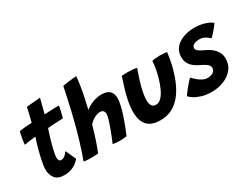

<svg xmlns="http://www.w3.org/2000/svg" viewBox="-73 -1237 2302 1792"><g transform="rotate(-30 1078.0 -341.5)"><path d="M403 -54Q389 -36 366.5 -18Q344 0 310.5 12Q277 24 231 24Q164 24 134.2 -15Q104.5 -54 104.5 -110Q104.5 -129 109.2 -159.2Q114 -189.5 122 -225.2Q130 -261 139.5 -297.8Q149 -334.5 159 -367Q169 -399.5 177.5 -423Q137 -419 102 -414.2Q67 -409.5 53.5 -406.5Q56 -434.5 61 -463.5Q66 -492.5 70.8 -514Q75.5 -535.5 77 -540.5Q107.5 -544.5 141.2 -547.8Q175 -551 211.5 -552.5Q217 -572.5 222.5 -594Q228 -615.5 232.5 -636Q237.5 -654.5 241.5 -673.2Q245.5 -692 247.5 -703.5L396.5 -716.5Q395.5 -713.5 392.5 -701Q389.5 -688.5 384.8 -670.5Q380 -652.5 374.5 -631.5Q370.5 -616 366 -597.8Q361.5 -579.5 356.5 -560Q373 -561 395.5 -562Q418 -563 431 -563.5Q452.5 -564.5 469.5 -564.8Q486.5 -565 497.8 -565Q509 -565 512.5 -564.5Q509.5 -541 501.2 -505.2Q493 -469.5 485 -442Q480 -442 452 -441.2Q424 -440.5 397.5 -438.5Q379.5 -437.5 358.2 -436Q337 -434.5 320 -433Q312 -410 302.5 -380Q293 -350 283.5 -317.2Q274 -284.5 266.2 -253.2Q258.5 -222 254 -196.8Q249.5 -171.5 249.5 -156Q249.5 -136 255.5 -124.8Q261.5 -113.5 280.5 -113.5Q296.5 -113.5 310 -122.2Q323.5 -131 334 -143.2Q344.5 -155.5 352 -165.5Q354.5 -161.5 362 -145.5Q369.5 -129.5 378.2 -109.8Q387 -90 394 -74.2Q401 -58.5 403 -54Z M606 5.5Q594 7.5 573.2 8.5Q552.5 9.5 530 9.5Q504 9.5 482 7.8Q460 6 451 2Q462.5 -28 478.8 -76.2Q495 -124.5 513.2 -184.5Q531.5 -244.5 549 -310.5Q567.5 -378 583.8 -448Q600 -518 614.2 -583.2Q628.5 -648.5 639.5 -702.5Q643.5 -704 663 -707Q682.5 -710 707.8 -713.2Q733 -716.5 755.8 -719Q778.5 -721.5 789 -721.5Q787 -684 779.2 -632.5Q771.5 -581 759 -519.5Q746.5 -458 730 -390.5Q751 -409 780 -424Q809 -439 841.8 -447.5Q874.5 -456 905 -456Q965.5 -456 993.5 -429Q1021.5 -402 1021.5 -349.5Q1021.5 -319.5 1011.2 -275.2Q1001 -231 984.8 -181.2Q968.5 -131.5 950.2 -84.2Q932 -37 916 -1Q898 2 879 3.5Q860 5 841 5Q799.5 5 767 -2Q778 -27.5 793.5 -66Q809 -104.5 824 -145.8Q839 -187 849 -221.5Q859 -256 859 -274.5Q859 -295 848 -308Q837 -321 814.5 -321Q796.5 -321 778.8 -315Q761 -309 745 -299.5Q729 -290 715.8 -279Q702.5 -268 693 -257.5Q682 -219 670.5 -180.2Q659 -141.5 647 -106Q635 -70.5 624.5 -41.8Q614 -13 606 5.5Z M1476 -489Q1490 -493.5 1514 -495.8Q1538 -498 1560 -498Q1579 -498 1601 -496.5Q1623 -495 1636.5 -493Q1632 -452.5 1624.5 -411.2Q1617 -370 1606.5 -330Q1586.5 -256.5 1557.5 -191.5Q1528.5 -126.5 1488 -77Q1447.5 -27.5 1392.8 0.8Q1338 29 1267.5 29Q1199.5 29 1158.5 5Q1117.5 -19 1099.5 -63Q1081.5 -107 1081.5 -166Q1081.5 -215.5 1092.2 -272.5Q1103 -329.5 1121 -390.2Q1139 -451 1159.5 -511.5Q1173.5 -512.5 1194.8 -513.2Q1216 -514 1233 -513.5Q1258 -513.5 1282.5 -510.8Q1307 -508 1320.5 -503.5Q1302 -453 1284.5 -397.2Q1267 -341.5 1256 -289.8Q1245 -238 1245 -199Q1245 -159.5 1258.8 -138.5Q1272.5 -117.5 1302 -117.5Q1335 -117.5 1362 -145.8Q1389 -174 1410.5 -221.2Q1432 -268.5 1448 -326.5Q1460 -370.5 1467.2 -411.2Q1474.5 -452 1476 -489Z M1814 39.5Q1753.5 39.5 1707.2 25Q1661 10.5 1631.2 -8.8Q1601.5 -28 1591 -43Q1596.5 -52 1610.2 -70.5Q1624 -89 1641.5 -110.5Q1659 -132 1675.8 -150.5Q1692.5 -169 1704 -178Q1722.5 -157.5 1745.5 -137.8Q1768.5 -118 1794.2 -105.5Q1820 -93 1845.5 -93Q1866.5 -93 1885.8 -99.5Q1905 -106 1917 -119.5Q1929 -133 1929 -154Q1929 -178.5 1903.8 -197.5Q1878.5 -216.5 1841 -233.5Q1807.5 -249 1781.8 -269.8Q1756 -290.5 1741.5 -318.8Q1727 -347 1727 -383.5Q1727 -429 1747.2 -462.8Q1767.5 -496.5 1802 -518.5Q1836.5 -540.5 1879.5 -551.2Q1922.5 -562 1968 -562Q2028 -562 2078.5 -546.2Q2129 -530.5 2155.5 -507Q2150 -497.5 2134.8 -478Q2119.5 -458.5 2100 -436.2Q2080.5 -414 2060 -395.5Q2044.5 -413 2016 -429Q1987.5 -445 1956.5 -445Q1943 -445 1928.2 -442.8Q1913.5 -440.5 1900.8 -434.8Q1888 -429 1880.2 -419.5Q1872.5 -410 1872.5 -396.5Q1872.5 -378 1891.8 -363.5Q1911 -349 1949 -332Q1981.5 -318 2011.5 -295.5Q2041.5 -273 2060.8 -241.2Q2080 -209.5 2080 -167Q2080 -100.5 2042.2 -54.5Q2004.5 -8.5 1943.8 15.5Q1883 39.5 1814 39.5Z"/></g></svg>

Font: Grandstander Thin
Style: Bold Italic
Weight: 700
Italic angle: -15°
Version: Version 1.200